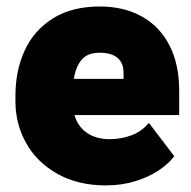

<svg xmlns="http://www.w3.org/2000/svg" viewBox="-20 -558 586 588"><path d="M528.8 -205.6H208Q218.3 -170.4 246.3 -151.1Q274.4 -131.8 315.9 -131.8Q351.1 -131.8 382.6 -143.6Q414.1 -155.3 436 -181.6L513.7 -79.6Q496.1 -56.2 465.6 -35.9Q435.1 -15.6 393.6 -2.9Q352.1 9.8 304.2 9.8Q219.2 9.8 156.2 -25.4Q93.3 -60.5 60.3 -119.4Q27.3 -178.2 27.3 -247.1V-265.1Q27.3 -341.8 55.7 -403.6Q84 -465.3 142.1 -501.7Q200.2 -538.1 285.6 -538.1Q359.9 -538.1 414.8 -507.3Q469.7 -476.6 499.3 -418.5Q528.8 -360.4 528.8 -280.3ZM284.2 -396.5Q248 -396.5 230 -375Q211.9 -353.5 206.1 -316.4H358.4V-330.6Q360.4 -396.5 284.2 -396.5Z"/></svg>

Font: Heebo Black
Style: Regular
Weight: 900
Designer: Oded Ezer
Foundry: Meir Sadan
Version: Version 2.001; ttfautohint (v1.5.14-ce02) -l 8 -r 50 -G 200 